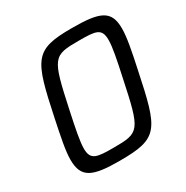

<svg xmlns="http://www.w3.org/2000/svg" viewBox="-162 -831 942 973"><g transform="rotate(-30 309.0 -344.0)"><path d="M264 8C490 8 507 -31 572 -343C594 -445 608 -517 608 -568C608 -674 552 -696 388 -696C168 -696 150 -654 85 -345C64 -244 49 -173 49 -121C49 -15 104 8 264 8ZM270 -65C173 -65 136 -68 136 -136C136 -177 150 -246 171 -344C229 -615 236 -623 387 -623C486 -623 520 -620 520 -551C520 -510 507 -446 485 -344C428 -73 420 -65 270 -65Z"/></g></svg>

Font: Saira UNSAM
Style: Italic
Weight: 400
Italic angle: -12°
Designer: Hector Gatti with collaboration of the Omnibus-Type team
Foundry: Omnibus-Type
Version: Version 0.072;PS 000.072;hotconv 1.0.88;makeotf.lib2.5.64775